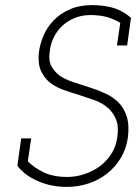

<svg xmlns="http://www.w3.org/2000/svg" viewBox="-20 -724 533 752"><path d="M48 -75 63 -182H102L89 -92Q114 -67 151 -49Q188 -31 244 -31Q278 -31 310.5 -42Q343 -53 370 -72Q397 -92 415.5 -120.5Q434 -149 439 -184Q446 -228 434.5 -256Q423 -284 402 -302Q380 -321 350.5 -331.5Q321 -342 290 -352Q259 -361 228.5 -372Q198 -383 175 -401Q153 -419 140.5 -446.5Q128 -474 132 -517Q136 -550 150 -583.5Q164 -617 190 -644Q216 -671 253.5 -687.5Q291 -704 341 -704Q358 -704 377.5 -702Q397 -700 417 -695Q437 -690 456.5 -679.5Q476 -669 493 -654L478 -546H438L451 -634Q434 -646 404.5 -655.5Q375 -665 334 -665Q300 -665 272.5 -653.5Q245 -642 224 -623Q203 -603 190.5 -577.5Q178 -552 175 -524Q169 -487 181.5 -464.5Q194 -442 216 -426Q238 -412 268 -402Q298 -392 330 -382Q362 -372 391.5 -358.5Q421 -345 443 -324Q465 -302 476 -269Q487 -236 481 -186Q475 -142 453.5 -106Q432 -70 399 -44Q368 -19 327 -5.5Q286 8 243 8Q204 8 172 0Q140 -8 115 -21Q91 -33 74 -47.5Q57 -62 48 -75Z"/></svg>

Font: Josefin Slab
Style: Italic
Weight: 400
Italic angle: -12°
Designer: Santiago Orozco
Foundry: Typemade
Version: Version 2.000